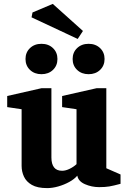

<svg xmlns="http://www.w3.org/2000/svg" viewBox="-20 -956 668 986"><path d="M222 10Q172 10 143.5 -6.5Q115 -23 103 -49Q91 -75 91 -104V-395L17 -406V-463L193 -503H244V-147Q244 -114 257.5 -96.5Q271 -79 299 -79Q317 -79 337.5 -89Q358 -99 373 -113V-395L299 -406V-463L476 -503H526V-92L599 -60V-12Q562 -2 541 1.5Q520 5 489 5Q451 5 416.5 -10Q382 -25 377 -54Q362 -36 335.5 -21.5Q309 -7 279 1.5Q249 10 222 10ZM435 -575Q399 -575 376 -597Q353 -619 353 -653Q353 -687 376 -709Q399 -731 435 -731Q471 -731 494 -709Q517 -687 517 -653Q517 -619 494 -597Q471 -575 435 -575ZM193 -575Q157 -575 134 -597Q111 -619 111 -653Q111 -687 134 -709Q157 -731 193 -731Q229 -731 252 -709Q275 -687 275 -653Q275 -619 252 -597Q229 -575 193 -575ZM379 -756 142 -867 147 -892 251 -936 406 -797Z"/></svg>

Font: Manuale ExtraBold
Style: Regular
Weight: 800
Version: Version 1.002